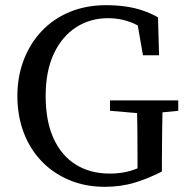

<svg xmlns="http://www.w3.org/2000/svg" viewBox="-20 -705 722 740"><path d="M384 15Q309 15 247 -11Q185 -37 140 -84Q95 -131 71 -195Q47 -259 47 -335Q47 -410 71.5 -474Q96 -538 141 -585.5Q186 -633 249 -659Q312 -685 388 -685Q429 -685 464 -680Q499 -675 530 -664.5Q561 -654 589 -638L593 -492H531L505 -641L568 -621V-564Q528 -602 486 -618.5Q444 -635 397 -635Q328 -635 273.5 -600Q219 -565 187.5 -498Q156 -431 156 -335Q156 -239 186 -172.5Q216 -106 271.5 -71Q327 -36 403 -36Q446 -36 480.5 -46Q515 -56 557 -77L510 -29V-88Q510 -145 509.5 -203Q509 -261 507 -318H607Q606 -262 605 -204.5Q604 -147 604 -88V-44Q552 -17 499 -1Q446 15 384 15ZM404 -278V-318H667V-278L556 -267H534Z"/></svg>

Font: Source Serif 4 Variable
Style: Regular
Weight: 400
Designer: Frank Grießhammer
Foundry: Adobe
Version: Version 4.005;hotconv 1.1.0;makeotfexe 2.6.0